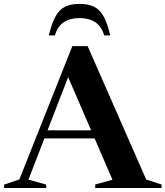

<svg xmlns="http://www.w3.org/2000/svg" viewBox="-32 -942 829 962"><path d="M167 -248.5V-289H516V-248.5ZM700.5 -42.5 777.5 -17.5V0H445V-17.5L531.5 -41.5L298 -582L322.5 -589.5L110.5 -42L199.5 -17V0H-11.5V-17L65 -43L330.5 -711H407ZM366.5 -851.5Q319.5 -851.5 287.8 -830.8Q256 -810 243 -764.5H212.5Q227.5 -826 246.5 -860.2Q265.5 -894.5 294.2 -908.5Q323 -922.5 366.5 -922.5Q410 -922.5 438.8 -908.5Q467.5 -894.5 486.8 -860.2Q506 -826 520.5 -764.5H490Q477 -810 445.2 -830.8Q413.5 -851.5 366.5 -851.5Z"/></svg>

Font: Newsreader 60pt SemiBold
Style: Regular
Weight: 600
Designer: Hugues Gentile
Foundry: Production Type
Version: Version 1.003